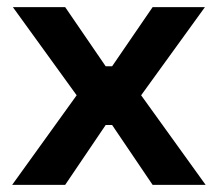

<svg xmlns="http://www.w3.org/2000/svg" viewBox="-20 -516 608 536"><path d="M14 0 194 -250 16 -496H162L275 -331H293L406 -496H552L374 -250L554 0H406L293 -167H275L162 0Z"/></svg>

Font: Space Grotesk Frontify
Style: Bold
Weight: 700
Designer: Florian Karsten
Version: Version 2.000